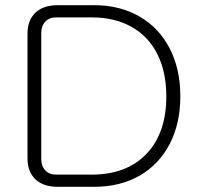

<svg xmlns="http://www.w3.org/2000/svg" viewBox="-20 -720 776 740"><path d="M86 -110V-590Q86 -642 116.5 -671Q147 -700 202 -700H343Q442 -700 517.5 -656.5Q593 -613 634 -533.5Q675 -454 675 -349Q675 -244 634 -165Q593 -86 518 -43Q443 0 343 0H202Q147 0 116.5 -29Q86 -58 86 -110ZM333 -47Q468 -47 544.5 -127Q621 -207 621 -349Q621 -443 586.5 -511.5Q552 -580 487 -616.5Q422 -653 333 -653H196Q170 -653 154.5 -636.5Q139 -620 139 -593V-107Q139 -80 154.5 -63.5Q170 -47 196 -47Z"/></svg>

Font: Kodchasan ExtraLight
Style: Regular
Weight: 275
Version: Version 1.000; ttfautohint (v1.6)